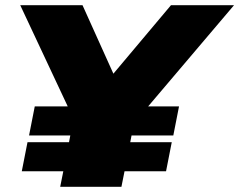

<svg xmlns="http://www.w3.org/2000/svg" viewBox="-20 -720 922 740"><path d="M212 0 224 -60H64L86 -172H246L251 -198H92L114 -310H241L58 -700H298L417 -436L639 -700H882L551 -310H670L648 -198H487L482 -172H642L620 -60H460L448 0Z"/></svg>

Font: Montserrat Black
Style: Italic
Weight: 900
Italic angle: -11.3°
Designer: Julieta Ulanovsky
Foundry: Julieta Ulanovsky
Version: Version 9.000; ttfautohint (v1.8.4.7-5d5b)